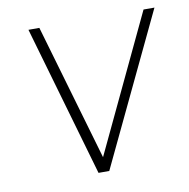

<svg xmlns="http://www.w3.org/2000/svg" viewBox="-60 -529 579 589"><g transform="rotate(-10 229.0 -235.0)"><path d="M65.5 -469.5H99.5L223 -45L424 -469.5H458L234.5 0H201Z"/></g></svg>

Font: Karla ExtraLight
Style: Italic
Weight: 250
Italic angle: -8°
Designer: Jonathan Pinhorn
Version: Version 2.004;gftools[0.9.33]